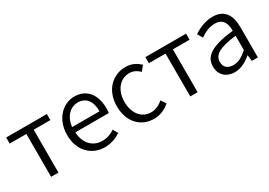

<svg xmlns="http://www.w3.org/2000/svg" viewBox="4 -1188 2571 1835"><g transform="rotate(-30 1289.0 -270.5)"><path d="M213 0H294V-473H478V-540H29V-473H213Z M801 13C876 13 931 -12 978 -42L948 -96C908 -69 864 -52 811 -52C703 -52 631 -132 626 -252H995C998 -265 999 -283 999 -301C999 -457 921 -554 786 -554C662 -554 545 -445 545 -269C545 -92 659 13 801 13ZM625 -311C636 -423 707 -488 787 -488C875 -488 927 -427 927 -311Z M1345 13C1411 13 1471 -13 1519 -56L1483 -110C1449 -80 1403 -55 1352 -55C1248 -55 1178 -141 1178 -269C1178 -398 1253 -485 1354 -485C1399 -485 1434 -465 1466 -435L1509 -489C1471 -524 1422 -554 1351 -554C1214 -554 1094 -450 1094 -269C1094 -91 1203 13 1345 13Z M1749 0H1830V-473H2014V-540H1565V-473H1749Z M2236 13C2304 13 2366 -22 2418 -66H2421L2428 0H2495V-335C2495 -465 2443 -554 2312 -554C2225 -554 2149 -514 2102 -483L2135 -426C2176 -455 2234 -486 2299 -486C2392 -486 2415 -414 2414 -341C2182 -315 2079 -257 2079 -139C2079 -41 2147 13 2236 13ZM2258 -53C2203 -53 2158 -79 2158 -144C2158 -218 2223 -264 2414 -286V-128C2359 -79 2313 -53 2258 -53Z"/></g></svg>

Font: Genne Gothic Normal
Style: Regular
Weight: 350
Designer: Ryoko NISHIZUKA (kana & ideographs); Paul D. Hunt (Latin, Greek & Cyrillic); Wenlong ZHANG (bopomofo); Sandoll Communica
Foundry: Adobe Systems Incorporated
Version: Version 1.004;PS 1.004;hotconv 16.6.51;makeotf.lib2.5.65220